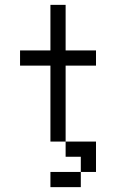

<svg xmlns="http://www.w3.org/2000/svg" viewBox="-20 -645 540 790"><path d="M250 -437.5H375V-375H250V-62.5H187.5V-375H62.5V-437.5H187.5V-625H250ZM187.5 62.5H312.5V125H187.5ZM250 -62.5H375V62.5H312.5V0H250Z"/></svg>

Font: 寒蝉点阵体 16px
Style: Regular
Weight: 400
Designer: Designed by Warren2060
Foundry: ChillType
Version: Version 1.000